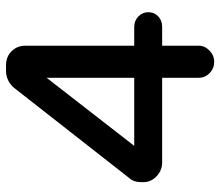

<svg xmlns="http://www.w3.org/2000/svg" viewBox="-68 -668 748 653"><g transform="rotate(-90 306.5 -341.0)"><path d="M369 -39V-164H81Q54 -164 34 -183Q14 -202 14 -228V-236Q14 -261 28 -276L335 -668Q345 -680 360 -687.5Q375 -695 392 -695H411Q441 -695 459.5 -676Q478 -657 478 -630V-259H542Q563 -259 577.5 -245Q592 -231 592 -211Q592 -191 578 -177.5Q564 -164 542 -164H478V-39Q478 -19 461.5 -3Q445 13 423 13Q401 13 385 -2.5Q369 -18 369 -39ZM139 -259H369V-557L139 -261Q137 -260 137 -259Z"/></g></svg>

Font: 寒蝉全圆体 Bold
Style: Regular
Weight: 700
Designer: Warren2060
      Designed by Motoya company      

      [Varela Round]
      Joe Prince(Latin component); Avraham Cornf
Foundry: ChillType
Version: Version 3.200